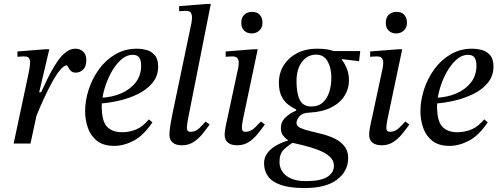

<svg xmlns="http://www.w3.org/2000/svg" viewBox="-20 -725 2524 970"><path d="M144 -90 183 -249Q192 -267 205 -295.5Q218 -324 234.5 -355.5Q251 -387 270.5 -415.5Q290 -444 313 -461.5Q336 -479 361 -479Q384 -479 400 -464.5Q416 -450 416 -421Q416 -388 399.5 -373Q383 -358 363 -358Q347 -358 337.5 -367.5Q328 -377 324 -386Q320 -395 318 -395Q303 -395 283 -370.5Q263 -346 242 -307.5Q221 -269 201.5 -226.5Q182 -184 167 -147Q152 -110 144 -90ZM134 0H49L123 -348Q126 -362 129 -379.5Q132 -397 132 -410Q132 -424 126 -432Q120 -440 99 -440Q91 -440 79.5 -439Q68 -438 68 -438V-465L207 -476H229L178 -259H190Z M557 12Q502 12 470 -13.5Q438 -39 424 -79Q410 -119 410 -163Q410 -217 428 -272.5Q446 -328 480 -375Q514 -422 562.5 -450.5Q611 -479 672 -479Q694 -479 718.5 -473Q743 -467 761 -447.5Q779 -428 779 -389Q779 -341 750.5 -306.5Q722 -272 677 -250Q632 -228 581.5 -216.5Q531 -205 487 -202V-231Q545 -233 591.5 -253Q638 -273 665.5 -308.5Q693 -344 693 -393Q693 -420 683.5 -434Q674 -448 651 -448Q618 -448 589.5 -421.5Q561 -395 539.5 -354.5Q518 -314 506 -269.5Q494 -225 494 -189Q494 -113 520.5 -85Q547 -57 597 -57Q635 -57 669 -71.5Q703 -86 732 -122L750 -107Q705 -40 655 -14Q605 12 557 12Z M899 9Q869 9 852.5 -4.5Q836 -18 836 -44Q836 -64 841 -94.5Q846 -125 850 -144L947 -608Q947 -608 948.5 -618Q950 -628 950 -640Q950 -650 944.5 -660Q939 -670 919 -670Q906 -670 895.5 -669Q885 -668 885 -668V-694L1023 -705H1045L929 -120Q927 -108 925.5 -95.5Q924 -83 924 -78Q924 -68 929 -63.5Q934 -59 943 -59Q969 -59 988 -78.5Q1007 -98 1019 -111L1039 -96Q1022 -72 1002 -47.5Q982 -23 957 -7Q932 9 899 9Z M1178 9Q1148 9 1131.5 -4.5Q1115 -18 1115 -44Q1115 -57 1118.5 -77.5Q1122 -98 1132 -142L1183 -380Q1183 -380 1184.5 -389Q1186 -398 1186 -411Q1186 -421 1180 -430.5Q1174 -440 1154 -440Q1141 -440 1130.5 -439Q1120 -438 1120 -438V-465L1260 -476H1282L1207 -120Q1207 -120 1204.5 -104.5Q1202 -89 1202 -78Q1202 -59 1220 -59Q1246 -59 1266 -78.5Q1286 -98 1298 -111L1318 -96Q1301 -72 1281 -47.5Q1261 -23 1236 -7Q1211 9 1178 9ZM1251 -556Q1229 -556 1214 -570Q1199 -584 1199 -610Q1199 -636 1214 -650.5Q1229 -665 1254 -665Q1279 -665 1292.5 -650Q1306 -635 1306 -610Q1306 -585 1290 -570.5Q1274 -556 1251 -556Z M1519 225Q1445 225 1399.5 209.5Q1354 194 1334 165.5Q1314 137 1314 100Q1314 69 1332.5 46Q1351 23 1380 7.5Q1409 -8 1440 -16L1462 -6Q1437 9 1414.5 30Q1392 51 1392 93Q1392 120 1406.5 142Q1421 164 1450.5 177Q1480 190 1526 190Q1599 190 1633 169Q1667 148 1667 112Q1667 85 1645 65.5Q1623 46 1587.5 32.5Q1552 19 1511.5 9Q1471 -1 1434 -8V-18Q1421 -26 1410 -40.5Q1399 -55 1399 -77Q1399 -110 1422.5 -132Q1446 -154 1476 -166V-172Q1456 -181 1435.5 -197Q1415 -213 1402 -239.5Q1389 -266 1389 -307Q1389 -357 1414 -396Q1439 -435 1482 -457Q1525 -479 1579 -479Q1614 -479 1635 -475Q1656 -471 1672 -465Q1688 -459 1707 -452V-423Q1719 -409 1731 -381.5Q1743 -354 1743 -319Q1743 -276 1720 -240Q1697 -204 1652 -181.5Q1607 -159 1542 -156Q1509 -155 1493.5 -138Q1478 -121 1478 -103Q1478 -88 1497 -79Q1516 -70 1545.5 -63Q1575 -56 1608.5 -47.5Q1642 -39 1671.5 -24.5Q1701 -10 1720 13.5Q1739 37 1739 74Q1739 139 1683.5 182Q1628 225 1519 225ZM1553 -187Q1588 -187 1610 -206.5Q1632 -226 1643 -259Q1654 -292 1654 -334Q1654 -382 1635 -415.5Q1616 -449 1577 -449Q1534 -449 1506 -413Q1478 -377 1478 -315Q1478 -254 1494.5 -220.5Q1511 -187 1553 -187ZM1800 -467 1794 -416 1693 -428 1652 -467Z M1908 9Q1878 9 1861.5 -4.5Q1845 -18 1845 -44Q1845 -57 1848.5 -77.5Q1852 -98 1862 -142L1913 -380Q1913 -380 1914.5 -389Q1916 -398 1916 -411Q1916 -421 1910 -430.5Q1904 -440 1884 -440Q1871 -440 1860.5 -439Q1850 -438 1850 -438V-465L1990 -476H2012L1937 -120Q1937 -120 1934.5 -104.5Q1932 -89 1932 -78Q1932 -59 1950 -59Q1976 -59 1996 -78.5Q2016 -98 2028 -111L2048 -96Q2031 -72 2011 -47.5Q1991 -23 1966 -7Q1941 9 1908 9ZM1981 -556Q1959 -556 1944 -570Q1929 -584 1929 -610Q1929 -636 1944 -650.5Q1959 -665 1984 -665Q2009 -665 2022.5 -650Q2036 -635 2036 -610Q2036 -585 2020 -570.5Q2004 -556 1981 -556Z M2251 12Q2196 12 2164 -13.5Q2132 -39 2118 -79Q2104 -119 2104 -163Q2104 -217 2122 -272.5Q2140 -328 2174 -375Q2208 -422 2256.5 -450.5Q2305 -479 2366 -479Q2388 -479 2412.5 -473Q2437 -467 2455 -447.5Q2473 -428 2473 -389Q2473 -341 2444.5 -306.5Q2416 -272 2371 -250Q2326 -228 2275.5 -216.5Q2225 -205 2181 -202V-231Q2239 -233 2285.5 -253Q2332 -273 2359.5 -308.5Q2387 -344 2387 -393Q2387 -420 2377.5 -434Q2368 -448 2345 -448Q2312 -448 2283.5 -421.5Q2255 -395 2233.5 -354.5Q2212 -314 2200 -269.5Q2188 -225 2188 -189Q2188 -113 2214.5 -85Q2241 -57 2291 -57Q2329 -57 2363 -71.5Q2397 -86 2426 -122L2444 -107Q2399 -40 2349 -14Q2299 12 2251 12Z"/></svg>

Font: STIX Two Text
Style: Italic
Weight: 400
Italic angle: -12°
Designer: Ross Mills, John Hudson & Paul Hanslow, Tiro Typeworks Ltd; with prior portions MicroPress Inc. and Coen Hoffman, Elsevi
Foundry: Tiro Typeworks Ltd
Version: Version 2.13 b171